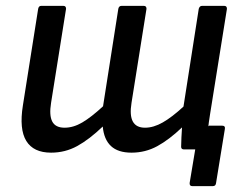

<svg xmlns="http://www.w3.org/2000/svg" viewBox="-20 -509 826 654"><path d="M635 125Q625 125 626 114L645 0H619L692 -81H736Q748 -81 746 -70L716 114Q715 125 705 125ZM154 11Q94 11 69.5 -29Q45 -69 58 -150L110 -479Q112 -489 120 -489H196Q205 -489 205 -479L154 -159Q147 -116 158 -95Q169 -74 200 -74Q230 -74 260.5 -92Q291 -110 331 -147L383 -479Q385 -489 394 -489H470Q479 -489 479 -479L428 -159Q421 -116 432.5 -95Q444 -74 474 -74Q503 -74 534.5 -92Q566 -110 605 -146L657 -479Q660 -489 668 -489H744Q753 -489 753 -479L696 -123Q691 -93 688 -64Q685 -35 685 -11Q685 0 674 0H607Q597 0 597 -9Q597 -25 598 -41Q599 -57 600 -75Q556 -33 515.5 -11Q475 11 428 11Q382 11 358 -11.5Q334 -34 330 -78Q284 -34 243 -11.5Q202 11 154 11Z"/></svg>

Font: Sofia Sans Semi Condensed SemiBold
Style: Italic
Weight: 600
Italic angle: -9°
Version: Version 4.100